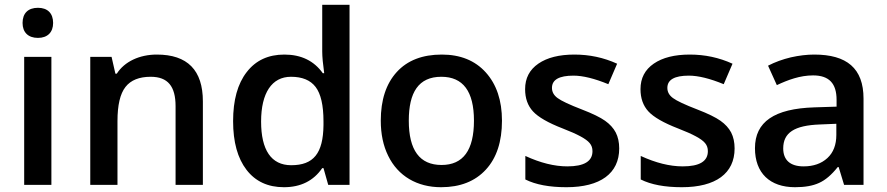

<svg xmlns="http://www.w3.org/2000/svg" viewBox="-20 -780 3741 810"><path d="M196.8 -540H82V0H196.8ZM75.2 -683.1C75.2 -644 98.6 -620.1 140.1 -620.1C180.7 -620.1 204.1 -644 204.1 -683.1C204.1 -724.1 180.7 -747.1 140.1 -747.1C98.6 -747.1 75.2 -724.1 75.2 -683.1Z M835.9 -352.1C835.9 -483.9 771 -549.8 641.6 -549.8C568.8 -549.8 505.4 -520.5 472.7 -469.2H466.8L450.7 -540H360.8V0H475.6V-269C475.6 -336.4 486.8 -384.3 509.3 -413.1C531.7 -441.9 567.4 -456.1 615.7 -456.1C688.5 -456.1 720.7 -415.5 720.7 -332V0H835.9Z M1177.7 9.8C1248.5 9.8 1302.7 -17.1 1339.4 -70.8H1344.7L1364.7 0H1454.6V-759.8H1339.4V-563C1339.4 -540.5 1342.3 -509.8 1347.7 -471.2H1341.8C1304.7 -523.4 1250.5 -549.8 1179.7 -549.8C1111.8 -549.8 1059.1 -525.4 1021 -476.1C982.4 -426.8 963.4 -357.4 963.4 -269C963.4 -180.7 982.4 -112.3 1020 -63.5C1057.6 -14.6 1110.4 9.8 1177.7 9.8ZM1208.5 -83C1124 -83 1081.5 -147.5 1081.5 -267.1C1081.5 -388.2 1127 -456.1 1207.5 -456.1C1254.9 -456.1 1289.6 -441.9 1311.5 -413.1C1333.5 -384.3 1344.7 -335.9 1344.7 -268.1V-252C1343.3 -132.8 1302.7 -83 1208.5 -83Z M2097.7 -271C2097.7 -356.4 2074.7 -424.3 2029.3 -474.6C1983.9 -524.9 1921.9 -549.8 1843.8 -549.8C1762.2 -549.8 1698.7 -525.4 1653.8 -476.1C1608.9 -426.8 1586.4 -358.4 1586.4 -271C1586.4 -214.8 1596.7 -165 1617.7 -122.6C1659.2 -37.1 1739.7 9.8 1840.8 9.8C1921.4 9.8 1984.4 -15.1 2029.8 -64.5C2075.2 -113.8 2097.7 -182.6 2097.7 -271ZM1704.6 -271C1704.6 -390.1 1745.6 -456.1 1841.8 -456.1C1933.6 -456.1 1979.5 -394.5 1979.5 -271C1979.5 -146.5 1934.1 -84 1842.8 -84C1750.5 -84 1704.6 -146.5 1704.6 -271Z M2592.3 -153.8C2592.3 -179.7 2587.4 -202.1 2577.6 -221.2C2567.9 -239.7 2552.7 -256.3 2532.7 -270.5C2512.7 -284.7 2480 -300.8 2435.5 -317.9C2382.3 -338.4 2348.1 -354.5 2332.5 -366.2C2316.4 -377.9 2308.6 -392.1 2308.6 -409.2C2308.6 -443.8 2338.9 -460.9 2399.4 -460.9C2439 -460.9 2488.3 -448.7 2546.4 -424.8L2583.5 -511.2C2526.9 -537.1 2466.8 -549.8 2403.3 -549.8C2339.4 -549.8 2288.6 -537.1 2251.5 -511.7C2213.9 -485.8 2195.3 -450.2 2195.3 -403.8C2195.3 -365.2 2206.5 -334 2228.5 -310.1C2250.5 -286.1 2292.5 -261.7 2354.5 -237.8C2386.2 -225.6 2411.1 -214.4 2429.2 -204.6C2464.8 -185.1 2479.5 -169.4 2479.5 -142.1C2479.5 -99.6 2444.3 -78.1 2373.5 -78.1C2318.8 -78.1 2259.8 -92.8 2196.3 -122.1V-22.9C2239.7 -1 2297.9 9.8 2369.6 9.8C2512.7 9.8 2592.3 -48.3 2592.3 -153.8Z M3079.1 -153.8C3079.1 -179.7 3074.2 -202.1 3064.5 -221.2C3054.7 -239.7 3039.6 -256.3 3019.5 -270.5C2999.5 -284.7 2966.8 -300.8 2922.4 -317.9C2869.1 -338.4 2835 -354.5 2819.3 -366.2C2803.2 -377.9 2795.4 -392.1 2795.4 -409.2C2795.4 -443.8 2825.7 -460.9 2886.2 -460.9C2925.8 -460.9 2975.1 -448.7 3033.2 -424.8L3070.3 -511.2C3013.7 -537.1 2953.6 -549.8 2890.1 -549.8C2826.2 -549.8 2775.4 -537.1 2738.3 -511.7C2700.7 -485.8 2682.1 -450.2 2682.1 -403.8C2682.1 -365.2 2693.4 -334 2715.3 -310.1C2737.3 -286.1 2779.3 -261.7 2841.3 -237.8C2873 -225.6 2897.9 -214.4 2916 -204.6C2951.7 -185.1 2966.3 -169.4 2966.3 -142.1C2966.3 -99.6 2931.2 -78.1 2860.4 -78.1C2805.7 -78.1 2746.6 -92.8 2683.1 -122.1V-22.9C2726.6 -1 2784.7 9.8 2856.4 9.8C2999.5 9.8 3079.1 -48.3 3079.1 -153.8Z M3623 0V-363.8C3623 -492.2 3552.2 -549.8 3415 -549.8C3384.3 -549.8 3351.1 -545.9 3316.4 -538.1C3281.7 -529.8 3249.5 -518.1 3220.2 -502.9L3257.3 -420.9C3304.2 -442.9 3355 -461.9 3410.2 -461.9C3478 -461.9 3509.3 -427.7 3509.3 -358.9V-330.1L3416 -327.1C3246.6 -321.8 3165 -266.1 3165 -154.8C3165 -49.8 3228 9.8 3334 9.8C3375.5 9.8 3409.2 3.9 3435.5 -8.3C3461.9 -20 3488.3 -42.5 3514.2 -75.2H3518.1L3541 0ZM3370.1 -78.1C3313 -78.1 3284.2 -105.5 3284.2 -153.8C3284.2 -220.2 3331.1 -251 3439 -254.9L3508.3 -257.8V-210.9C3508.3 -168.9 3495.6 -136.2 3470.7 -113.3C3445.3 -89.8 3411.6 -78.1 3370.1 -78.1Z"/></svg>

Font: Samim Medium
Style: Regular
Weight: 500
Foundry: DejaVu fonts team - Redesigned by Saber Rastikerdar
Version: Version 4.0.5